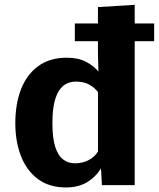

<svg xmlns="http://www.w3.org/2000/svg" viewBox="-20 -782 671 811"><path d="M296.1 -607.9V-682.8H631.1V-607.9ZM259.1 9.8Q187.8 9.8 140.1 -25.7Q92.4 -61.2 68.6 -122.7Q44.7 -184.1 44.7 -261.5Q44.7 -343.2 69 -405.5Q93.4 -467.8 141.9 -503Q190.4 -538.3 262.1 -538.3Q311.4 -538 344 -520.7Q376.6 -503.3 395.8 -479.7L393.7 -557.1V-752L549 -761.7V0H410.5L406.5 -71.1Q385.1 -34.9 347.9 -12.5Q310.8 9.8 259.1 9.8ZM296.2 -92.2Q328 -92.2 353.5 -105.2Q379 -118.3 393.9 -141.9V-393Q379.9 -411.6 357.2 -424.5Q334.6 -437.3 300.7 -437.3Q280.2 -437.3 262.3 -429.1Q244.4 -420.9 230.8 -401.3Q217.1 -381.7 209.2 -347.7Q201.4 -313.6 201.4 -261.8Q201.4 -198 213.5 -161Q225.6 -124 247.1 -108.1Q268.6 -92.2 296.2 -92.2Z"/></svg>

Font: Comme
Style: Regular
Weight: 400
Designer: Vernon Adams
Foundry: Vernon Adams
Version: Version 1.000;gftools[0.9.27]